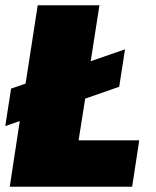

<svg xmlns="http://www.w3.org/2000/svg" viewBox="-39 -708 592 728"><path d="M-2 0 36 -249 -19 -230 3 -372 58 -391 104 -688H338L305 -476L435 -521L413 -379L284 -334L259 -176H489L462 0Z"/></svg>

Font: Azeri Sans Black
Style: Italic
Weight: 900
Designer: Hector Gatti & Omnibus-Type (original fonts) / Cristiano Sobral (main changes and remastering)
Foundry: Omnibus-Type
Version: Version 0.07;August 21, 2020;FontCreator 13.0.0.2681 64-bit;